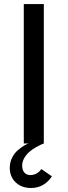

<svg xmlns="http://www.w3.org/2000/svg" viewBox="-20 -710 334 950"><path d="M184.6 126.5 236.8 162.6Q198.2 220.2 133.3 220.2Q87.4 220.2 57.9 192.6Q28.3 165 28.3 120.1Q28.3 93.3 40 70.1Q51.8 46.9 68.8 32.7Q85.9 18.6 99.4 10.5Q112.8 2.4 121.1 0H97.7V-689.9H196.8V0Q190.9 2 183.1 5.4Q175.3 8.8 157.2 19Q139.2 29.3 125.5 41Q111.8 52.7 100.8 70.8Q89.8 88.9 89.8 108.4Q89.8 132.8 101.1 144.5Q112.3 156.2 129.4 156.2Q163.6 156.2 184.6 126.5Z"/></svg>

Font: HK Grotesk Medium
Style: Regular
Weight: 500
Designer: Alfredo Marco Pradil and Stefan Peev
Foundry: Hanken Design Co.
Version: Version 1.045;PS 001.045;hotconv 1.0.88;makeotf.lib2.5.64775